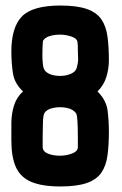

<svg xmlns="http://www.w3.org/2000/svg" viewBox="-20 -673 440 693"><path d="M198 0Q132 0 93 -16.5Q54 -33 37.5 -69.5Q21 -106 21 -166V-229Q21 -260 30 -290.5Q39 -321 63 -343Q32 -372 26.5 -409.5Q21 -447 21 -487Q21 -575 59.5 -614Q98 -653 198 -653Q258 -653 293.5 -640.5Q329 -628 346 -603Q363 -578 368 -541Q373 -504 373 -455Q373 -425 364 -395.5Q355 -366 332 -343Q364 -311 368.5 -273Q373 -235 373 -198Q373 -149 368 -112Q363 -75 346 -50Q329 -25 293.5 -12.5Q258 0 198 0ZM198 -399Q218 -399 235.5 -406.5Q253 -414 257 -428Q262 -446 262 -460L261 -491V-505L260 -518Q260 -533 239.5 -540.5Q219 -548 196 -548Q176 -548 158.5 -542.5Q141 -537 135 -525Q134 -517 133.5 -503Q133 -489 133 -474Q133 -456 135 -439.5Q137 -423 144 -416Q161 -399 198 -399ZM195 -111Q220 -111 240.5 -119Q261 -127 261 -142V-181Q261 -195 260.5 -213.5Q260 -232 258.5 -247.5Q257 -263 253 -266Q244 -277 229 -281.5Q214 -286 197 -286Q180 -286 164.5 -281.5Q149 -277 141 -266Q136 -259 135 -232.5Q134 -206 134 -181V-143Q134 -126 153 -118.5Q172 -111 195 -111Z"/></svg>

Font: New Amsterdam
Style: Regular
Weight: 400
Designer: Vladimir Nikolic
Foundry: Vladimir Nikolic
Version: Version 1.000; ttfautohint (v1.8.4.7-5d5b)